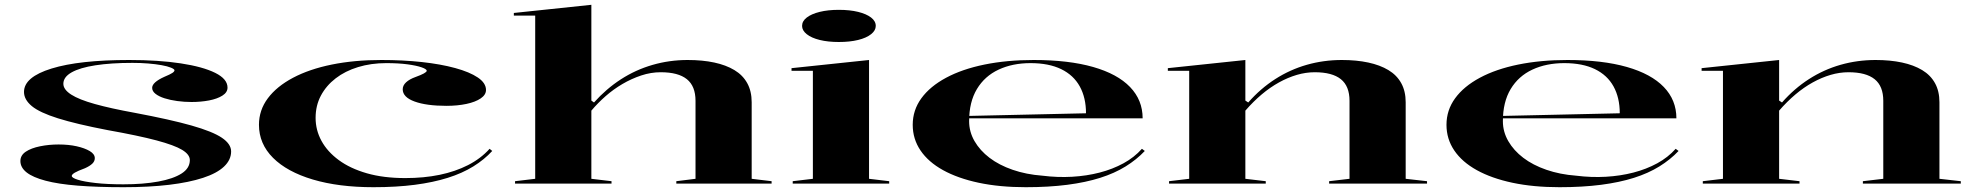

<svg xmlns="http://www.w3.org/2000/svg" viewBox="-20 -765 8223 800"><path d="M495 15Q385 15 304 8.5Q223 2 170 -12Q117 -26 91 -46.5Q65 -67 65 -94Q65 -118 87.5 -133Q110 -148 147 -155.5Q184 -163 224 -163Q266 -163 299.5 -155.5Q333 -148 354 -135.5Q375 -123 375 -106Q375 -93 364.5 -83Q354 -73 334 -64Q304 -53 291.5 -45.5Q279 -38 279 -32Q279 -24 304.5 -16Q330 -8 378.5 -2.5Q427 3 494 3Q577 3 639.5 -8.5Q702 -20 736.5 -42Q771 -64 771 -98Q771 -121 739 -140.5Q707 -160 632 -180Q557 -200 428 -223Q298 -248 221.5 -272Q145 -296 112.5 -323Q80 -350 80 -382Q80 -444 195 -479.5Q310 -515 518 -515Q641 -515 733 -501Q825 -487 876.5 -461.5Q928 -436 928 -400Q928 -380 906.5 -366.5Q885 -353 851 -346.5Q817 -340 778 -340Q748 -340 718.5 -344Q689 -348 665.5 -355.5Q642 -363 628 -374Q614 -385 614 -399Q614 -422 665 -445Q689 -455 698 -461Q707 -467 707 -472Q707 -477 692.5 -483Q678 -489 653 -493.5Q628 -498 597 -500.5Q566 -503 532 -503Q443 -503 378 -493Q313 -483 278.5 -463.5Q244 -444 244 -416Q244 -392 276.5 -371Q309 -350 375.5 -331.5Q442 -313 541 -295Q690 -267 778 -242Q866 -217 904.5 -191Q943 -165 943 -134Q943 -99 913.5 -71Q884 -43 826 -24Q768 -5 685 5Q602 15 495 15Z M1536 15Q1391 15 1283.5 -17Q1176 -49 1117.5 -107.5Q1059 -166 1059 -245Q1059 -306 1096 -355.5Q1133 -405 1201 -441Q1269 -477 1362.5 -496Q1456 -515 1569 -515Q1659 -515 1737.5 -506.5Q1816 -498 1876.5 -481.5Q1937 -465 1971 -442Q2005 -419 2005 -390Q2005 -370 1983 -355Q1961 -340 1923.5 -332Q1886 -324 1840 -324Q1757 -324 1707.5 -342Q1658 -360 1658 -393Q1658 -409 1672 -422Q1686 -435 1711 -444Q1758 -461 1758 -470Q1758 -477 1736.5 -484.5Q1715 -492 1677.5 -497Q1640 -502 1589 -502Q1526 -502 1472 -485.5Q1418 -469 1378.5 -438.5Q1339 -408 1317 -366.5Q1295 -325 1295 -274Q1295 -223 1319.5 -178Q1344 -133 1391.5 -98Q1439 -63 1508.5 -43Q1578 -23 1669 -23Q1746 -23 1811.5 -36.5Q1877 -50 1930 -77Q1983 -104 2020 -145L2031 -136Q1998 -100 1952 -71.5Q1906 -43 1845.5 -24Q1785 -5 1708.5 5Q1632 15 1536 15Z M3195 -10V0H2798V-10L2878 -20V-345Q2878 -406 2842 -435Q2806 -464 2733 -464Q2692 -464 2651.5 -450.5Q2611 -437 2573.5 -415Q2536 -393 2503.5 -364.5Q2471 -336 2444 -304V-20L2528 -10V0H2126V-10L2210 -20V-700H2121V-711L2444 -745V-346L2455 -338Q2506 -395 2567 -434.5Q2628 -474 2698.5 -494.5Q2769 -515 2845 -515Q2907 -515 2956 -504.5Q3005 -494 3040 -473Q3075 -452 3093.5 -418.5Q3112 -385 3112 -339V-20Z M3475 -590Q3430 -590 3395.5 -598.5Q3361 -607 3341.5 -622.5Q3322 -638 3322 -657Q3322 -677 3341.5 -692Q3361 -707 3395.5 -715.5Q3430 -724 3475 -724Q3521 -724 3555.5 -715.5Q3590 -707 3609.5 -692Q3629 -677 3629 -657Q3629 -638 3609.5 -622.5Q3590 -607 3555.5 -598.5Q3521 -590 3475 -590ZM3283 0V-10L3367 -20V-470H3278V-481L3601 -515V-20L3685 -10V0Z M4287 -515Q4433 -515 4534.5 -486Q4636 -457 4688.5 -402.5Q4741 -348 4741 -272H4016V-282L4505 -293Q4505 -358 4479 -405Q4453 -452 4401.5 -477Q4350 -502 4274 -502Q4199 -502 4141 -475Q4083 -448 4050.5 -394Q4018 -340 4018 -260Q4018 -216 4040.5 -177Q4063 -138 4103 -107.5Q4143 -77 4199.5 -57.5Q4256 -38 4323 -33Q4387 -25 4447.5 -28.5Q4508 -32 4562 -46Q4616 -60 4661 -84.5Q4706 -109 4738 -145L4750 -136Q4716 -100 4670 -71.5Q4624 -43 4564 -24Q4504 -5 4427 5Q4350 15 4254 15Q4145 15 4058 -3.5Q3971 -22 3909.5 -56Q3848 -90 3815.5 -138Q3783 -186 3783 -245Q3783 -306 3819 -355.5Q3855 -405 3922 -441Q3989 -477 4082 -496Q4175 -515 4287 -515Z M5926 -10V0H5518V-10L5603 -20V-345Q5603 -406 5567 -435Q5531 -464 5458 -464Q5421 -464 5383.5 -453Q5346 -442 5309 -421.5Q5272 -401 5237 -371.5Q5202 -342 5169 -304V-20L5254 -10V0H4851V-10L4935 -20V-470H4846V-481L5169 -515V-346L5181 -338Q5232 -396 5293.5 -435.5Q5355 -475 5425 -495Q5495 -515 5571 -515Q5632 -515 5681 -504.5Q5730 -494 5765 -473Q5800 -452 5818.5 -418.5Q5837 -385 5837 -339V-20Z M6511 -515Q6657 -515 6758.5 -486Q6860 -457 6912.5 -402.5Q6965 -348 6965 -272H6240V-282L6729 -293Q6729 -358 6703 -405Q6677 -452 6625.5 -477Q6574 -502 6498 -502Q6423 -502 6365 -475Q6307 -448 6274.5 -394Q6242 -340 6242 -260Q6242 -216 6264.5 -177Q6287 -138 6327 -107.5Q6367 -77 6423.5 -57.5Q6480 -38 6547 -33Q6611 -25 6671.5 -28.5Q6732 -32 6786 -46Q6840 -60 6885 -84.5Q6930 -109 6962 -145L6974 -136Q6940 -100 6894 -71.5Q6848 -43 6788 -24Q6728 -5 6651 5Q6574 15 6478 15Q6369 15 6282 -3.5Q6195 -22 6133.5 -56Q6072 -90 6039.5 -138Q6007 -186 6007 -245Q6007 -306 6043 -355.5Q6079 -405 6146 -441Q6213 -477 6306 -496Q6399 -515 6511 -515Z M8150 -10V0H7742V-10L7827 -20V-345Q7827 -406 7791 -435Q7755 -464 7682 -464Q7645 -464 7607.5 -453Q7570 -442 7533 -421.5Q7496 -401 7461 -371.5Q7426 -342 7393 -304V-20L7478 -10V0H7075V-10L7159 -20V-470H7070V-481L7393 -515V-346L7405 -338Q7456 -396 7517.5 -435.5Q7579 -475 7649 -495Q7719 -515 7795 -515Q7856 -515 7905 -504.5Q7954 -494 7989 -473Q8024 -452 8042.5 -418.5Q8061 -385 8061 -339V-20Z"/></svg>

Font: Kalnia Expanded
Style: Regular
Weight: 400
Width: 7
Designer: Frida Medrano
Foundry: Frida Medrano
Version: Version 1.105